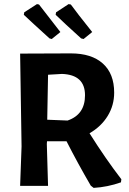

<svg xmlns="http://www.w3.org/2000/svg" viewBox="-20 -905 630 935"><path d="M274 -749 232 -715 221 -718Q137 -794 96 -833L98 -845L160 -885L170 -883Q173 -879 274 -749ZM429 -749 387 -715 375 -718Q291 -794 251 -833L253 -845L314 -885L325 -883Q353 -844 429 -749ZM325 -645Q426 -645 481 -595.5Q536 -546 536 -454Q536 -392 504.5 -340.5Q473 -289 416 -256Q494 -132 571 -32L569 -17Q504 6 436 10L422 -1Q359 -109 304 -217H209L208 -204L214 0H78L85 -192L78 -644ZM282 -545 214 -541 210 -322 309 -318Q394 -347 394 -441Q394 -541 282 -545Z"/></svg>

Font: Alegreya Sans SC
Style: Bold
Weight: 700
Designer: Juan Pablo del Peral
Foundry: Huerta Tipografica
Version: Version 2.007